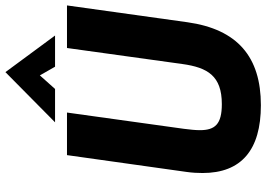

<svg xmlns="http://www.w3.org/2000/svg" viewBox="-157 -807 982 708"><g transform="rotate(-90 334.0 -453.0)"><path d="M300 18C478 18 580 -68 606 -253L668 -697H511L452 -272C439 -178 408 -126 304 -126C230 -126 208 -151 208 -207C208 -223 210 -243 213 -266L273 -697H116L54 -256C51 -235 50 -215 50 -197C50 -54 135 18 300 18ZM237 -741H360L410 -797L442 -741H557L422 -924Z"/></g></svg>

Font: HK Grotesk Black
Style: Italic
Weight: 900
Italic angle: -16°
Designer: Alfredo Marco Pradil
Foundry: Hanken Design Co.
Version: Version 3.001;FEAKit 1.0